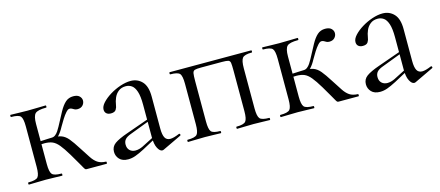

<svg xmlns="http://www.w3.org/2000/svg" viewBox="-38 -707 2352 1027"><g transform="rotate(-15 1138.0 -193.5)"><path d="M29.6 0Q26.6 0 26.6 -6Q26.6 -12 29.6 -12Q71 -12 82.2 -25Q93.4 -38 93.4 -81V-305Q93.4 -349 82.3 -361.5Q71.2 -374 30.6 -374Q27.8 -374 27.8 -380Q27.8 -386 30.6 -386Q49.2 -386 73.3 -385Q97.4 -384 123 -384Q150.8 -384 177.4 -385Q204 -386 224.4 -386Q227.2 -386 227.2 -380Q227.2 -374 224.4 -374Q177 -374 163.3 -360.3Q149.6 -346.6 149.6 -303V-81Q149.6 -38 160.8 -25Q172 -12 213.2 -12Q215.4 -12 215.4 -6Q215.4 0 213.2 0Q193.8 0 170.3 -1Q146.8 -2 123 -2Q97.4 -2 73.3 -1Q49.2 0 29.6 0ZM349.4 0Q345 0 342.2 -1.6Q339.4 -3.2 334.5 -11.7Q329.6 -20.2 318.5 -39.7Q307.4 -59.2 285.6 -96Q261.6 -136 244.5 -156.5Q227.4 -177 209.7 -184.5Q192 -192 166 -192Q148.2 -192 122.4 -189L121.4 -207Q139.6 -208 156.4 -208.6Q173.2 -209.2 187.4 -210.1Q201.6 -211 212 -211Q245.8 -211 265.5 -203.5Q285.2 -196 302 -176Q318.8 -156 344 -116Q366 -82.2 380.6 -59.6Q395.2 -37 412.7 -25Q430.2 -13 459.6 -12Q461.8 -12 461.8 -6Q461.8 0 459.6 0ZM212 -194.2V-211Q222.6 -211 231.6 -217.8Q240.6 -224.6 248 -235.6Q255.4 -246.6 261.8 -258.6Q284.8 -302.4 301.5 -332.8Q318.2 -363.2 336 -379.2Q353.8 -395.2 379.4 -395.2Q402.4 -395.2 413.5 -384.4Q424.6 -373.6 424.6 -359.8Q424.6 -345 414.1 -333.7Q403.6 -322.4 384.8 -322.4Q374.8 -322.4 368.3 -326Q361.8 -329.6 356.3 -332.8Q350.8 -336 343.2 -336Q334.8 -336 323.2 -323.2Q311.6 -310.4 299.6 -291.2Q287.6 -272 277.2 -253.8Q263.6 -227.8 247.9 -211Q232.2 -194.2 212 -194.2Z M774.2 6Q770.2 8 765.8 8Q752.6 8 741 -13.6Q729.4 -35.2 729.4 -76.2V-255Q729.4 -302 720.8 -328Q712.2 -354 697.6 -364.2Q683 -374.4 664.8 -374.4Q640.2 -374.4 624.2 -361.7Q608.2 -349 600 -330.1Q591.8 -311.2 589 -291.8Q587.6 -278 580.2 -266.1Q572.8 -254.2 551.6 -254.2Q536.2 -254.2 527.2 -262Q518.2 -269.8 518.2 -284Q518.2 -302 536 -321.3Q553.8 -340.6 581.3 -357.5Q608.8 -374.4 639.6 -384.7Q670.4 -395 696.6 -395Q735 -395 760 -368.5Q785 -342 785 -285V-108Q785 -73.4 793.9 -57Q802.8 -40.6 823.4 -40.6Q841.4 -40.6 873.2 -54Q878 -56 880.1 -50.5Q882.2 -45 877.2 -43ZM577.8 7Q546 7 529.8 -10.3Q513.6 -27.6 513.6 -51.4Q513.6 -79.4 535.9 -95.7Q558.2 -112 608.2 -129.4L739.4 -175.8L741.8 -164.8L625.6 -120.6Q602.6 -112.2 593.1 -101Q583.6 -89.8 583.6 -72.8Q583.6 -51.8 596 -40.2Q608.4 -28.6 627.2 -28.6Q637.6 -28.6 647.9 -31.3Q658.2 -34 667.8 -38.6L753.2 -82.2L755 -70L668.2 -23Q638.4 -7.6 618 -0.3Q597.6 7 577.8 7Z M1363.6 -12Q1365.6 -12 1365.6 -6Q1365.6 0 1363.6 0Q1344.2 0 1320.7 -1Q1297.2 -2 1273.4 -2Q1248.4 -2 1224.4 -1Q1200.4 0 1182.2 0Q1179.4 0 1179.4 -6Q1179.4 -12 1182.2 -12Q1221.4 -12 1232.6 -25Q1243.8 -38 1243.8 -81V-305Q1243.8 -335.9 1242 -348.3Q1240.2 -360.8 1230.1 -363.7Q1220 -366.6 1196.2 -366.6H1080.4Q1055.7 -366.6 1045.6 -363.6Q1035.6 -360.6 1033.3 -347.7Q1031 -334.8 1031 -303V-81Q1031 -38 1041.7 -25Q1052.3 -12 1092.2 -12Q1094.4 -12 1094.4 -6Q1094.4 0 1092.2 0Q1073.4 0 1050.4 -1Q1027.4 -2 1004.4 -2Q978.7 -2 954.6 -1Q930.5 0 911 0Q908 0 908 -6Q908 -12 911 -12Q952.4 -12 963.6 -25Q974.8 -38 974.8 -81V-305Q974.8 -349 963.6 -361.5Q952.4 -374 912 -374Q909 -374 909 -380Q909 -386 912 -386H1363.6Q1365.6 -386 1365.6 -380Q1365.6 -374 1363.6 -374Q1322.4 -374 1311.2 -360Q1300 -346 1300 -303V-81Q1300 -38 1311.2 -25Q1322.4 -12 1363.6 -12Z M1424.6 0Q1421.6 0 1421.6 -6Q1421.6 -12 1424.6 -12Q1466 -12 1477.2 -25Q1488.4 -38 1488.4 -81V-305Q1488.4 -349 1477.3 -361.5Q1466.2 -374 1425.6 -374Q1422.8 -374 1422.8 -380Q1422.8 -386 1425.6 -386Q1444.2 -386 1468.3 -385Q1492.4 -384 1518 -384Q1545.8 -384 1572.4 -385Q1599 -386 1619.4 -386Q1622.2 -386 1622.2 -380Q1622.2 -374 1619.4 -374Q1572 -374 1558.3 -360.3Q1544.6 -346.6 1544.6 -303V-81Q1544.6 -38 1555.8 -25Q1567 -12 1608.2 -12Q1610.4 -12 1610.4 -6Q1610.4 0 1608.2 0Q1588.8 0 1565.3 -1Q1541.8 -2 1518 -2Q1492.4 -2 1468.3 -1Q1444.2 0 1424.6 0ZM1744.4 0Q1740 0 1737.2 -1.6Q1734.4 -3.2 1729.5 -11.7Q1724.6 -20.2 1713.5 -39.7Q1702.4 -59.2 1680.6 -96Q1656.6 -136 1639.5 -156.5Q1622.4 -177 1604.7 -184.5Q1587 -192 1561 -192Q1543.2 -192 1517.4 -189L1516.4 -207Q1534.6 -208 1551.4 -208.6Q1568.2 -209.2 1582.4 -210.1Q1596.6 -211 1607 -211Q1640.8 -211 1660.5 -203.5Q1680.2 -196 1697 -176Q1713.8 -156 1739 -116Q1761 -82.2 1775.6 -59.6Q1790.2 -37 1807.7 -25Q1825.2 -13 1854.6 -12Q1856.8 -12 1856.8 -6Q1856.8 0 1854.6 0ZM1607 -194.2V-211Q1617.6 -211 1626.6 -217.8Q1635.6 -224.6 1643 -235.6Q1650.4 -246.6 1656.8 -258.6Q1679.8 -302.4 1696.5 -332.8Q1713.2 -363.2 1731 -379.2Q1748.8 -395.2 1774.4 -395.2Q1797.4 -395.2 1808.5 -384.4Q1819.6 -373.6 1819.6 -359.8Q1819.6 -345 1809.1 -333.7Q1798.6 -322.4 1779.8 -322.4Q1769.8 -322.4 1763.3 -326Q1756.8 -329.6 1751.3 -332.8Q1745.8 -336 1738.2 -336Q1729.8 -336 1718.2 -323.2Q1706.6 -310.4 1694.6 -291.2Q1682.6 -272 1672.2 -253.8Q1658.6 -227.8 1642.9 -211Q1627.2 -194.2 1607 -194.2Z M2169.2 6Q2165.2 8 2160.8 8Q2147.6 8 2136 -13.6Q2124.4 -35.2 2124.4 -76.2V-255Q2124.4 -302 2115.8 -328Q2107.2 -354 2092.6 -364.2Q2078 -374.4 2059.8 -374.4Q2035.2 -374.4 2019.2 -361.7Q2003.2 -349 1995 -330.1Q1986.8 -311.2 1984 -291.8Q1982.6 -278 1975.2 -266.1Q1967.8 -254.2 1946.6 -254.2Q1931.2 -254.2 1922.2 -262Q1913.2 -269.8 1913.2 -284Q1913.2 -302 1931 -321.3Q1948.8 -340.6 1976.3 -357.5Q2003.8 -374.4 2034.6 -384.7Q2065.4 -395 2091.6 -395Q2130 -395 2155 -368.5Q2180 -342 2180 -285V-108Q2180 -73.4 2188.9 -57Q2197.8 -40.6 2218.4 -40.6Q2236.4 -40.6 2268.2 -54Q2273 -56 2275.1 -50.5Q2277.2 -45 2272.2 -43ZM1972.8 7Q1941 7 1924.8 -10.3Q1908.6 -27.6 1908.6 -51.4Q1908.6 -79.4 1930.9 -95.7Q1953.2 -112 2003.2 -129.4L2134.4 -175.8L2136.8 -164.8L2020.6 -120.6Q1997.6 -112.2 1988.1 -101Q1978.6 -89.8 1978.6 -72.8Q1978.6 -51.8 1991 -40.2Q2003.4 -28.6 2022.2 -28.6Q2032.6 -28.6 2042.9 -31.3Q2053.2 -34 2062.8 -38.6L2148.2 -82.2L2150 -70L2063.2 -23Q2033.4 -7.6 2013 -0.3Q1992.6 7 1972.8 7Z"/></g></svg>

Font: Cormorant Light
Style: Regular
Weight: 300
Designer: Christian Thalmann (Catharsis Fonts)
Foundry: Catharsis Fonts
Version: Version 4.000